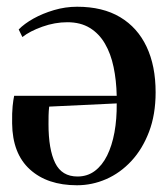

<svg xmlns="http://www.w3.org/2000/svg" viewBox="-20 -534 500 570"><path d="M208.5 16Q120.5 16 68.8 -31Q17 -78 16 -167.5Q15.5 -200 17.5 -219Q19.5 -238 22 -249.5H326.5Q325.5 -295.5 317.2 -335Q309 -374.5 291.5 -404.5Q274 -434.5 246.5 -451.2Q219 -468 180 -468Q143 -468 105.8 -454.8Q68.5 -441.5 46.5 -424L35.5 -446.5Q52 -463.5 79.2 -478.8Q106.5 -494 140.2 -504Q174 -514 209 -514Q285 -514 336.8 -483Q388.5 -452 415.2 -395.2Q442 -338.5 442 -260Q442 -194 422.5 -142.8Q403 -91.5 370 -56Q337 -20.5 295.2 -2.2Q253.5 16 208.5 16ZM210 -10Q239.5 -10 261.5 -26.5Q283.5 -43 298 -72.2Q312.5 -101.5 319.8 -141Q327 -180.5 326.5 -227L126 -217.5Q124.5 -204.5 124.2 -191.5Q124 -178.5 124 -165.5Q124 -90.5 143.8 -50.2Q163.5 -10 210 -10Z"/></svg>

Font: Merriweather 144pt Medium
Style: Regular
Weight: 500
Version: Version 2.100